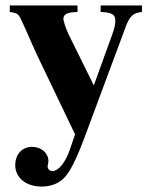

<svg xmlns="http://www.w3.org/2000/svg" viewBox="-20 -481 560 706"><path d="M502 -461H350V-437C393 -435 404 -428 404 -404C404 -392 402 -381 393 -355L325 -167L233 -353C220 -380 213 -407 213 -411C213 -426 224 -434 249 -436L265 -437V-461H16V-437C38 -434 44 -431 50 -423C59 -411 94 -326 117 -277L256 13L238 66C221 116 196 148 172 148C163 148 155 140 155 131C155 131 155 128 156 125C157 120 158 115 158 111C158 82 132 59 98 59C60 59 36 88 36 126C36 173 76 205 133 205C167 205 196 194 217 172C238 149 259 110 294 16L442 -382C458 -425 471 -433 502 -437Z"/></svg>

Font: XITS Math
Style: Bold
Weight: 700
Designer: MicroPress Inc., with final additions and corrections provided by Coen Hoffman, Elsevier (retired)
Version: Version 1.302